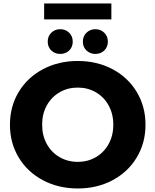

<svg xmlns="http://www.w3.org/2000/svg" viewBox="-20 -1060 885 1093"><path d="M36.6 -350Q36.6 -453.7 86.4 -536.5Q136.3 -619.3 224.6 -666.1Q312.8 -712.9 422.7 -712.9Q532.6 -712.9 620.6 -666.1Q708.6 -619.3 758.4 -536.5Q808.3 -453.6 808.3 -350Q808.3 -246.3 758.4 -163.5Q708.6 -80.7 620.5 -33.9Q532.4 12.9 422.7 12.9Q312.8 12.9 224.6 -33.9Q136.3 -80.7 86.4 -163.5Q36.6 -246.4 36.6 -350ZM625 -350Q625 -411.9 598.4 -459.8Q571.9 -507.8 525.8 -534.6Q479.8 -561.4 422.5 -561.4Q365.3 -561.4 319.2 -534.6Q273 -507.8 246.4 -459.8Q219.9 -411.9 219.9 -350Q219.9 -288.1 246.4 -240.2Q273 -192.2 319.3 -165.4Q365.6 -138.6 422.8 -138.6Q480 -138.6 525.9 -165.4Q571.9 -192.2 598.4 -240.2Q625 -288.1 625 -350ZM451.7 -823.1Q451.7 -853.9 472.4 -873.8Q493.1 -893.8 522.9 -893.8Q552.7 -893.8 573.4 -873.8Q594.1 -853.9 594.1 -823.1Q594.1 -792.3 573.7 -772.7Q553.2 -753 522.9 -753Q492.6 -753 472.1 -772.7Q451.7 -792.3 451.7 -823.1ZM251.7 -823.1Q251.7 -853.9 272.2 -873.8Q292.7 -893.8 322.9 -893.8Q353.1 -893.8 373.6 -873.8Q394.1 -853.9 394.1 -823.1Q394.1 -792.3 373.9 -772.7Q353.7 -753 322.9 -753Q292.1 -753 271.9 -772.7Q251.7 -792.3 251.7 -823.1ZM231.3 -1040.3H614V-949.7H231.3Z"/></svg>

Font: iiserrat Thin
Style: Regular
Weight: 100
Designer: Akira Ohta
Foundry: Akira Ohta
Version: Version 1.200;Glyphs 3.3.1 (3343)